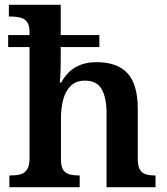

<svg xmlns="http://www.w3.org/2000/svg" viewBox="-20 -780 695 800"><path d="M19 0V-49H26Q48 -49 65 -53.5Q82 -58 92.5 -73.5Q103 -89 103 -119V-584H14V-634H103V-647Q103 -676 92 -689.5Q81 -703 64 -707Q47 -711 28 -711H17V-760H233V-634H394V-584H233V-529Q233 -511 232.5 -492Q232 -473 231 -458Q230 -443 229 -436H235Q249 -462 269 -481Q289 -500 317.5 -510.5Q346 -521 383 -521Q468 -521 511 -475Q554 -429 554 -326V-120Q554 -89 562.5 -74Q571 -59 587 -54Q603 -49 625 -49H628V0H424V-308Q424 -372 404 -408Q384 -444 333 -444Q297 -444 275 -422.5Q253 -401 243.5 -365.5Q234 -330 234 -286V-115Q234 -86 243.5 -72Q253 -58 269.5 -53.5Q286 -49 308 -49H312V0Z"/></svg>

Font: Noto Serif Hebrew SemiBold
Style: Regular
Weight: 600
Version: Version 2.003